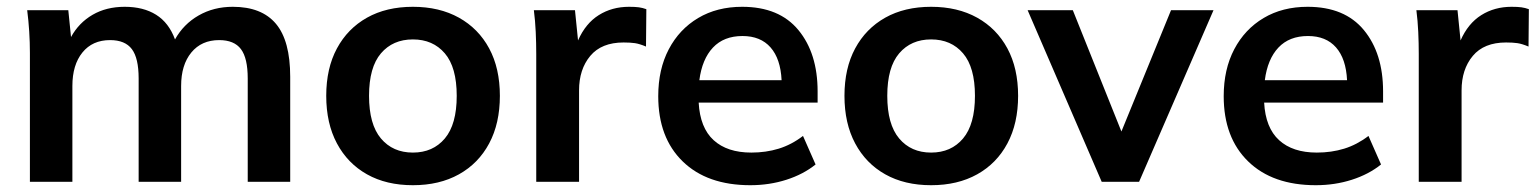

<svg xmlns="http://www.w3.org/2000/svg" viewBox="-20 -535 4521 565"><path d="M68 0V-379Q68 -410 66 -442Q64 -474 60 -505H181L189 -426Q212 -468 252.5 -491.5Q293 -515 347 -515Q402 -515 439.5 -491.5Q477 -468 495 -419Q520 -464 564.5 -489.5Q609 -515 665 -515Q750 -515 792 -465Q834 -415 834 -309V0H709V-304Q709 -364 689 -390.5Q669 -417 625 -417Q573 -417 543 -380.5Q513 -344 513 -282V0H388V-304Q388 -364 368 -390.5Q348 -417 304 -417Q252 -417 222.5 -380.5Q193 -344 193 -282V0Z M1195 10Q1117 10 1060 -22Q1003 -54 971.5 -113Q940 -172 940 -253Q940 -334 971.5 -392.5Q1003 -451 1060 -483Q1117 -515 1195 -515Q1273 -515 1330.5 -483Q1388 -451 1419.5 -392.5Q1451 -334 1451 -253Q1451 -172 1419.5 -113Q1388 -54 1330.5 -22Q1273 10 1195 10ZM1195 -86Q1254 -86 1289 -127.5Q1324 -169 1324 -253Q1324 -337 1289 -378Q1254 -419 1195 -419Q1136 -419 1101 -378Q1066 -337 1066 -253Q1066 -169 1101 -127.5Q1136 -86 1195 -86Z M1558 0V-376Q1558 -408 1556.5 -441Q1555 -474 1551 -505H1672L1681 -416Q1703 -466 1742 -490.5Q1781 -515 1831 -515Q1849 -515 1860 -513.5Q1871 -512 1882 -508L1881 -398Q1862 -406 1848.5 -408Q1835 -410 1815 -410Q1750 -410 1717 -370.5Q1684 -331 1684 -269V0Z M2188 10Q2061 10 1989 -60Q1917 -130 1917 -252Q1917 -331 1948 -390Q1979 -449 2034.5 -482Q2090 -515 2164 -515Q2273 -515 2329.5 -446.5Q2386 -378 2386 -266V-233H2036Q2040 -159 2080 -122.5Q2120 -86 2191 -86Q2234 -86 2271.5 -97.5Q2309 -109 2343 -135L2380 -51Q2344 -22 2294 -6Q2244 10 2188 10ZM2165 -429Q2110 -429 2078 -395Q2046 -361 2038 -299H2280Q2277 -362 2247.5 -395.5Q2218 -429 2165 -429Z M2720 10Q2642 10 2585 -22Q2528 -54 2496.5 -113Q2465 -172 2465 -253Q2465 -334 2496.5 -392.5Q2528 -451 2585 -483Q2642 -515 2720 -515Q2798 -515 2855.5 -483Q2913 -451 2944.5 -392.5Q2976 -334 2976 -253Q2976 -172 2944.5 -113Q2913 -54 2855.5 -22Q2798 10 2720 10ZM2720 -86Q2779 -86 2814 -127.5Q2849 -169 2849 -253Q2849 -337 2814 -378Q2779 -419 2720 -419Q2661 -419 2626 -378Q2591 -337 2591 -253Q2591 -169 2626 -127.5Q2661 -86 2720 -86Z M3222 0 3004 -505H3137L3280 -148L3426 -505H3551L3332 0Z M3852 10Q3725 10 3653 -60Q3581 -130 3581 -252Q3581 -331 3612 -390Q3643 -449 3698.5 -482Q3754 -515 3828 -515Q3937 -515 3993.5 -446.5Q4050 -378 4050 -266V-233H3700Q3704 -159 3744 -122.5Q3784 -86 3855 -86Q3898 -86 3935.5 -97.5Q3973 -109 4007 -135L4044 -51Q4008 -22 3958 -6Q3908 10 3852 10ZM3829 -429Q3774 -429 3742 -395Q3710 -361 3702 -299H3944Q3941 -362 3911.5 -395.5Q3882 -429 3829 -429Z M4155 0V-376Q4155 -408 4153.5 -441Q4152 -474 4148 -505H4269L4278 -416Q4300 -466 4339 -490.5Q4378 -515 4428 -515Q4446 -515 4457 -513.5Q4468 -512 4479 -508L4478 -398Q4459 -406 4445.5 -408Q4432 -410 4412 -410Q4347 -410 4314 -370.5Q4281 -331 4281 -269V0Z"/></svg>

Font: MulishBold
Style: Bold
Weight: 700
Designer: Vernon Adams
Foundry: Vernon Adams
Version: Version 3.602; ttfautohint (v1.8.3)